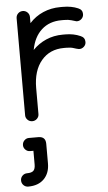

<svg xmlns="http://www.w3.org/2000/svg" viewBox="-56 -552 500 889"><g transform="rotate(-5 193.5 -107.5)"><path d="M115 -30Q115 -18 106 -9Q97 0 84 0Q71 0 62 -9Q53 -18 53 -30V-481Q53 -494 62 -503Q71 -512 84 -512Q97 -512 106 -503Q115 -494 115 -481V-453Q142 -483 179 -499Q216 -515 259 -515H271Q311 -515 341 -502Q361 -494 361 -474Q361 -460 351 -451Q341 -442 328 -443Q317 -446 304 -450Q291 -454 271 -454H259Q203 -454 166.5 -421Q130 -388 119 -328Q146 -356 181.5 -371.5Q217 -387 259 -387H271Q310 -387 341 -373Q361 -365 361 -344Q361 -331 351 -322Q341 -313 328 -314Q317 -316 304 -320.5Q291 -325 271 -325H259Q193 -325 154 -278.5Q115 -232 115 -151ZM39 300Q26 300 17 291Q8 282 8 269Q8 256 17 247Q26 238 39 238Q60 238 68.5 229.5Q77 221 77 201V137H61Q49 137 40 128Q31 119 31 107Q31 94 40 85Q49 76 61 76H105Q139 76 139 110V201Q139 246 112.5 273Q86 300 39 300Z"/></g></svg>

Font: Libertine Sup Medium
Style: Regular
Weight: 500
Designer: Bastien Sozeau
Foundry: NBR — Bastien Sozeau
Version: Version 2.003; ttfautohint (v1.8.4.7-5d5b);gftools[0.9.33]